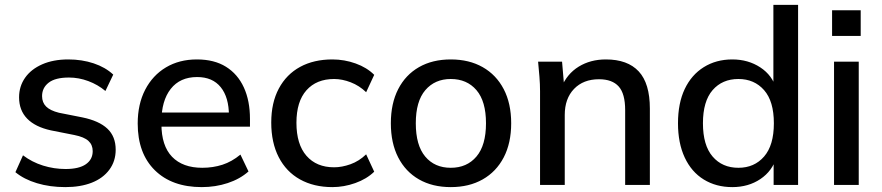

<svg xmlns="http://www.w3.org/2000/svg" viewBox="-20 -756 3605 785"><path d="M247 9Q184 9 131 -7Q78 -23 43 -52L74 -121Q111 -93 156 -79Q201 -65 248 -65Q303 -65 331 -84.5Q359 -104 359 -138Q359 -164 341.5 -180Q324 -196 284 -204L188 -223Q124 -237 91 -271Q58 -305 58 -358Q58 -403 82.5 -438Q107 -473 152.5 -493Q198 -513 259 -513Q315 -513 363 -497Q411 -481 443 -451L411 -384Q380 -410 341 -424.5Q302 -439 262 -439Q206 -439 179 -418Q152 -397 152 -363Q152 -337 168.5 -320.5Q185 -304 221 -295L317 -276Q385 -262 419 -230Q453 -198 453 -144Q453 -97 427 -62Q401 -27 355 -9Q309 9 247 9Z M805 9Q683 9 613 -60Q543 -129 543 -251Q543 -330 573.5 -389Q604 -448 658.5 -480.5Q713 -513 785 -513Q856 -513 904 -483Q952 -453 977 -398.5Q1002 -344 1002 -270V-238H622V-296H933L916 -283Q916 -358 882.5 -399.5Q849 -441 786 -441Q716 -441 678 -392.5Q640 -344 640 -259V-249Q640 -160 683.5 -115Q727 -70 807 -70Q851 -70 889.5 -82.5Q928 -95 963 -124L996 -55Q961 -24 911 -7.5Q861 9 805 9Z M1339 9Q1263 9 1206.5 -22.5Q1150 -54 1119.5 -113.5Q1089 -173 1089 -255Q1089 -336 1120 -394Q1151 -452 1207 -482.5Q1263 -513 1339 -513Q1388 -513 1434 -496.5Q1480 -480 1510 -450L1477 -379Q1449 -406 1414 -419.5Q1379 -433 1346 -433Q1274 -433 1233 -387Q1192 -341 1192 -254Q1192 -166 1233 -119Q1274 -72 1346 -72Q1378 -72 1413 -84.5Q1448 -97 1477 -125L1510 -54Q1479 -24 1432.5 -7.5Q1386 9 1339 9Z M1823 9Q1748 9 1693 -22.5Q1638 -54 1608 -112.5Q1578 -171 1578 -252Q1578 -333 1608 -391.5Q1638 -450 1693 -481.5Q1748 -513 1823 -513Q1898 -513 1953.5 -481.5Q2009 -450 2039.5 -391.5Q2070 -333 2070 -252Q2070 -171 2039.5 -112.5Q2009 -54 1953.5 -22.5Q1898 9 1823 9ZM1823 -70Q1889 -70 1928 -116Q1967 -162 1967 -252Q1967 -342 1928 -387.5Q1889 -433 1823 -433Q1758 -433 1719 -387.5Q1680 -342 1680 -252Q1680 -162 1718.5 -116Q1757 -70 1823 -70Z M2188 0V-383Q2188 -412 2185.5 -442.5Q2183 -473 2180 -504H2278L2287 -398H2275Q2298 -454 2346 -483.5Q2394 -513 2457 -513Q2546 -513 2591.5 -464Q2637 -415 2637 -312V0H2536V-306Q2536 -373 2509.5 -402.5Q2483 -432 2429 -432Q2365 -432 2327 -392.5Q2289 -353 2289 -286V0Z M2974 9Q2908 9 2857.5 -22Q2807 -53 2779.5 -112Q2752 -171 2752 -252Q2752 -334 2779.5 -392Q2807 -450 2857.5 -481.5Q2908 -513 2974 -513Q3039 -513 3088.5 -480.5Q3138 -448 3154 -392H3142V-736H3243V0H3143V-114H3155Q3138 -57 3089 -24Q3040 9 2974 9ZM2999 -70Q3064 -70 3104 -116Q3144 -162 3144 -252Q3144 -342 3104 -387.5Q3064 -433 2999 -433Q2933 -433 2893.5 -387.5Q2854 -342 2854 -252Q2854 -162 2893.5 -116Q2933 -70 2999 -70Z M3390 0V-504H3491V0ZM3382 -609V-714H3499V-609Z"/></svg>

Font: Mulish ExtraLight SemiBold
Style: Regular
Weight: 600
Version: Version 3.603